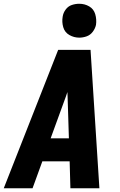

<svg xmlns="http://www.w3.org/2000/svg" viewBox="-42 -1000 638 1020"><path d="M-22 0H131L183 -143H328L332 0H486L439 -735H267ZM227 -265 309 -490Q313 -501 316 -511Q317 -501 317 -490L324 -265ZM379 -800Q399 -800 418.5 -807Q438 -814 451 -831.5Q464 -849 468 -868Q472 -897 464 -924.5Q456 -952 432 -966Q408 -980 379 -980Q359 -980 339.5 -973.5Q320 -967 307 -949.5Q294 -932 291 -912Q286 -883 294 -855.5Q302 -828 326.5 -814Q351 -800 379 -800Z"/></svg>

Font: Iosevka Sparkle Heavy
Style: Italic
Weight: 900
Italic angle: -9°
Designer: Belleve Invis
Foundry: Belleve Invis
Version: Version 4.5.0; ttfautohint (v1.8.3)